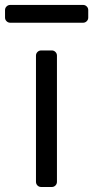

<svg xmlns="http://www.w3.org/2000/svg" viewBox="-67 -747 372 767"><path d="M76.7 -21V-524.9Q76.7 -533.4 82.7 -539.4Q88.8 -545.5 97.7 -545.5H139.9Q148.4 -545.5 154.5 -539.4Q160.5 -533.4 160.5 -524.9V-21Q160.5 -12.1 154.5 -6Q148.4 0 139.9 0H97.7Q88.8 0 82.7 -6Q76.7 -12.1 76.7 -21ZM264.9 -727.3H-25.9Q-34.8 -727.3 -40.8 -721.2Q-46.9 -715.2 -46.9 -706.7V-676.8Q-46.9 -668.3 -40.8 -662.3Q-34.8 -656.2 -25.9 -656.2H264.9Q273.4 -656.2 279.5 -662.3Q285.5 -668.3 285.5 -676.8V-706.7Q285.5 -715.2 279.5 -721.2Q273.4 -727.3 264.9 -727.3Z"/></svg>

Font: DeltaSans
Style: Regular
Weight: 400
Designer: Rasmus Andersson
Foundry: rsms
Version: Version 3.012